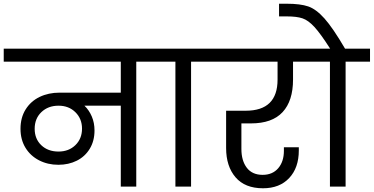

<svg xmlns="http://www.w3.org/2000/svg" viewBox="-47 -1001 2005 1030"><path d="M816 -670H684V0H601V-434H406Q431 -410 445.5 -376Q460 -342 460 -301Q460 -245 434.5 -203Q409 -161 365 -139Q321 -117 266 -117Q209 -117 162.5 -141Q116 -165 89.5 -208.5Q63 -252 63 -310Q63 -370 90.5 -414Q118 -458 165.5 -481Q213 -504 273 -504H601V-670H-27V-740H816ZM393 -311Q393 -364 357.5 -399Q322 -434 267 -434Q211 -434 175 -399.5Q139 -365 139 -310Q139 -256 174.5 -222Q210 -188 267 -188Q322 -188 357.5 -222.5Q393 -257 393 -311Z M894 0V-670H762V-740H1109V-670H978V0Z M1248 -339V-202Q1248 -139 1277 -101Q1306 -63 1362 -63Q1415 -63 1445.5 -98.5Q1476 -134 1476 -192V-211H1556V-194Q1556 -101 1504.5 -46Q1453 9 1364 9Q1267 9 1216.5 -50Q1166 -109 1166 -207V-407H1271Q1442 -407 1442 -574V-670H1056V-740H1645V-670H1525V-574Q1525 -460 1469 -399.5Q1413 -339 1299 -339Z M1938 -740V-670H1807V0H1723V-670H1591V-740H1724Q1673 -820 1640 -856Q1607 -892 1576 -902.5Q1545 -913 1492 -913H1450V-981H1491Q1564 -981 1606.5 -966.5Q1649 -952 1694 -901.5Q1739 -851 1804 -740Z"/></svg>

Font: Poppins A&M
Style: Regular-A&M
Weight: 400
Designer: Ninad Kale (Devanagari), Jonny Pinhorn (Latin)
Foundry: Indian Type Foundry
Version: 4.004